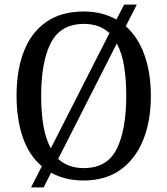

<svg xmlns="http://www.w3.org/2000/svg" viewBox="-20 -775 728 835"><path d="M162 -52Q106 -99 79 -178Q52 -257 52 -359Q52 -470 84 -552Q116 -634 181 -679.5Q246 -725 345 -725Q386 -725 421 -716Q456 -707 486 -690L520 -755H575L527 -661Q580 -614 608 -536.5Q636 -459 636 -358Q636 -247 602 -164.5Q568 -82 503 -36Q438 10 344 10Q263 10 202 -24L170 40H115ZM456 -631Q414 -671 345 -671Q244 -671 201.5 -589Q159 -507 159 -358Q159 -285 169 -227.5Q179 -170 201 -130ZM344 -44Q446 -44 487.5 -127Q529 -210 529 -358Q529 -431 519.5 -488Q510 -545 488 -586L233 -84Q276 -44 344 -44Z"/></svg>

Font: Noto Serif Tamil SemiCondensed
Style: Italic
Weight: 400
Width: 4
Italic angle: -12°
Designer: Indian Type Foundry, Tom Grace, and the Monotype Design Team
Foundry: Monotype Imaging Inc.
Version: Version 2.003; ttfautohint (v1.8.4.7-5d5b)